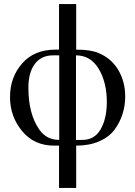

<svg xmlns="http://www.w3.org/2000/svg" viewBox="-20 -703 663 940"><path d="M353 -683V-460Q423 -460 461 -444Q525 -418 559 -360.5Q593 -303 593 -231Q593 -186 580 -145Q567 -104 540.5 -68Q514 -32 465.5 -11Q417 10 353 10V217H269V10H245Q147 10 88 -61.5Q29 -133 29 -228Q29 -324 88 -392Q147 -460 252 -460H269V-683ZM352 -18H383Q443 -18 473 -70.5Q503 -123 503 -204Q503 -299 463.5 -365.5Q424 -432 352 -432ZM270 -18V-432H240Q182 -432 150.5 -390Q119 -348 119 -274Q119 -144 173 -68Q208 -18 270 -18Z"/></svg>

Font: STIX Math
Style: Regular
Weight: 400
Designer: MicroPress Inc., with final additions and corrections provided by Coen Hoffman, Elsevier (retired)
Version: Version 1.1.1